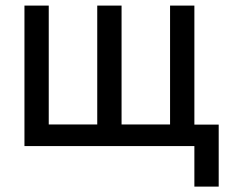

<svg xmlns="http://www.w3.org/2000/svg" viewBox="-20 -528 845 694"><path d="M638.7 -77.6V0H682.6V146.5H770.5V-77.6ZM156.2 -507.8H68.4V0H156.2H331.5V-78.1H156.2ZM594.7 -507.8V-78.1H419.4V-507.8H331.5V0H419.4H594.7H682.6V-507.8Z"/></svg>

Font: Giphurs
Style: Regular
Weight: 400
Version: Version 2.010